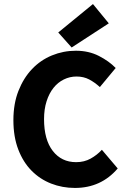

<svg xmlns="http://www.w3.org/2000/svg" viewBox="-20 -914 622 946"><path d="M349 12Q287 12 232 -9.5Q177 -31 135.5 -73Q94 -115 70 -177.5Q46 -240 46 -322Q46 -403 71 -466.5Q96 -530 138 -574Q180 -618 236 -641Q292 -664 354 -664Q417 -664 467 -638.5Q517 -613 550 -579L472 -485Q447 -508 419.5 -522.5Q392 -537 357 -537Q324 -537 294.5 -522.5Q265 -508 243.5 -481Q222 -454 209.5 -415Q197 -376 197 -327Q197 -226 240 -170.5Q283 -115 355 -115Q395 -115 426.5 -132.5Q458 -150 482 -176L560 -84Q478 12 349 12ZM333 -680 267 -754 438 -894 516 -799Z"/></svg>

Font: hySource Sans Pro
Style: Bold
Weight: 700
Designer: Paul D. Hunt
Foundry: Adobe Systems Incorporated
Version: Version 2.021;PS 2.000;hotconv 1.0.86;makeotf.lib2.5.63406